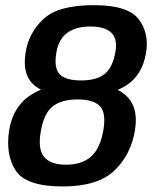

<svg xmlns="http://www.w3.org/2000/svg" viewBox="-20 -700 588 728"><path d="M217.5 7Q351 7 414 -53.5Q477 -114 492 -207.5Q506.5 -297.5 453.2 -341.8Q400 -386 285 -386Q170.5 -386 100.2 -342.2Q30 -298.5 15 -207.5Q0 -114.5 39.2 -53.8Q78.5 7 217.5 7ZM230.5 -75.5Q172 -75.5 147.2 -105Q122.5 -134.5 135 -204Q147 -271.5 180.5 -297.2Q214 -323 274.5 -323Q334.5 -323 359 -297.2Q383.5 -271.5 371.5 -204Q359 -135 324 -105.2Q289 -75.5 230.5 -75.5ZM277.5 -334.5Q391.5 -334.5 455.5 -374Q519.5 -413.5 534 -500.5Q546 -575.5 505 -628Q464 -680.5 335.5 -680.5Q201 -680.5 144.8 -628Q88.5 -575.5 77 -500.5Q63 -413.5 113.2 -374Q163.5 -334.5 277.5 -334.5ZM287 -395Q228.5 -395 206 -418.8Q183.5 -442.5 194 -502.5Q202.5 -551.5 235 -575.5Q267.5 -599.5 323 -599.5Q378.5 -599.5 402.5 -575.5Q426.5 -551.5 417.5 -502.5Q407 -443 376.2 -419Q345.5 -395 287 -395Z"/></svg>

Font: Anybody UltraCondensed Thin Medium
Style: Italic
Weight: 500
Italic angle: -10°
Version: Version 1.111